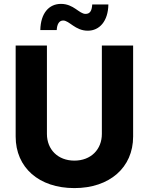

<svg xmlns="http://www.w3.org/2000/svg" viewBox="-20 -963 769 993"><path d="M364.7 9.8C546.4 9.8 668.5 -96.2 668.5 -256.8V-727.5H506.8V-270.5C506.8 -189.9 450.2 -132.3 364.7 -132.3C279.3 -132.3 222.7 -189.9 222.7 -270.5V-727.5H61V-256.8C61 -96.2 181.6 9.8 364.7 9.8ZM434.1 -804.2C494.1 -804.2 539.1 -853 540.5 -939.9H457C455.1 -907.7 445.8 -891.1 422.4 -891.1C389.2 -891.1 361.3 -942.9 295.4 -942.9C233.4 -942.9 190.4 -895 188.5 -807.6H273.4C274.9 -837.4 285.6 -856.9 306.6 -856.9C338.9 -856.9 368.7 -804.2 434.1 -804.2Z"/></svg>

Font: Raveo
Style: Bold
Weight: 700
Designer: Jakub Foglar, Rasmus Andersson (Inter)
Foundry: Jakubfoglar.com
Version: Version 1.100;Glyphs 3.2.3 (3260)